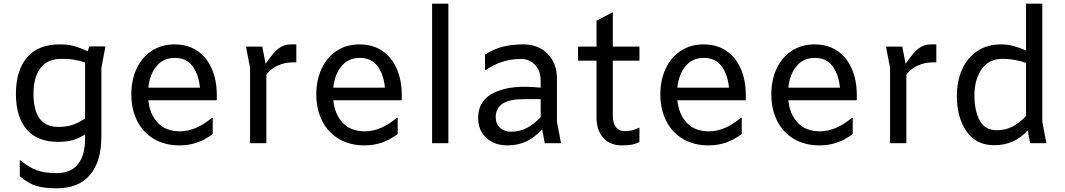

<svg xmlns="http://www.w3.org/2000/svg" viewBox="-20 -774 5760 1038"><path d="M550 -523 528 -407V-34Q528 98 467 171Q406 244 286 244Q219 244 176 231Q133 218 87 179V90Q136 131 179 146.5Q222 162 286 162Q363 162 401.5 113.5Q440 65 440 -22V-48Q407 -26 373.5 -16.5Q340 -7 294 -7Q181 -7 123.5 -75Q66 -143 66 -266Q66 -393 126 -463.5Q186 -534 304 -534Q347 -534 378.5 -525.5Q410 -517 455 -497L462 -523ZM440 -134V-436Q408 -447 379.5 -451.5Q351 -456 314 -456Q236 -456 198.5 -406Q161 -356 161 -267Q161 -88 295 -88Q339 -88 372 -99Q405 -110 440 -134Z M1152 -232H782Q790 -155 833.5 -109.5Q877 -64 952 -64Q997 -64 1039.5 -82.5Q1082 -101 1126 -137H1130V-49Q1086 -17 1043 -2.5Q1000 12 951 12Q871 12 812 -23Q753 -58 721.5 -120.5Q690 -183 690 -264Q690 -341 718.5 -402.5Q747 -464 800 -499Q853 -534 924 -534Q996 -534 1047.5 -498.5Q1099 -463 1125.5 -401Q1152 -339 1152 -261ZM782 -300H1061Q1054 -373 1020.5 -417Q987 -461 925 -461Q863 -461 826 -416Q789 -371 782 -300Z M1582 -534V-437H1567Q1520 -437 1482.5 -420Q1445 -403 1420 -371V0H1332V-406L1310 -522H1398L1416 -429Q1457 -489 1485.5 -511.5Q1514 -534 1551 -534Z M2152 -232H1782Q1790 -155 1833.5 -109.5Q1877 -64 1952 -64Q1997 -64 2039.5 -82.5Q2082 -101 2126 -137H2130V-49Q2086 -17 2043 -2.5Q2000 12 1951 12Q1871 12 1812 -23Q1753 -58 1721.5 -120.5Q1690 -183 1690 -264Q1690 -341 1718.5 -402.5Q1747 -464 1800 -499Q1853 -534 1924 -534Q1996 -534 2047.5 -498.5Q2099 -463 2125.5 -401Q2152 -339 2152 -261ZM1782 -300H2061Q2054 -373 2020.5 -417Q1987 -461 1925 -461Q1863 -461 1826 -416Q1789 -371 1782 -300Z M2316 -754H2404V0H2316Z M2925 0 2911 -75Q2872 -32 2826.5 -10Q2781 12 2724 12Q2653 12 2609 -28.5Q2565 -69 2565 -136Q2565 -223 2635 -264Q2705 -305 2815 -305Q2855 -305 2903 -300V-336Q2903 -390 2873.5 -422.5Q2844 -455 2797 -455Q2741 -455 2695.5 -440Q2650 -425 2602 -393V-478Q2649 -509 2698 -521.5Q2747 -534 2810 -534Q2890 -534 2940.5 -483Q2991 -432 2991 -348V-116L3013 0ZM2903 -140V-238H2811Q2660 -238 2660 -141Q2660 -105 2683 -83.5Q2706 -62 2742 -62Q2790 -62 2828 -82Q2866 -102 2903 -140Z M3293 -522H3437V-446H3293V-147Q3293 -110 3309.5 -87.5Q3326 -65 3358 -65Q3380 -65 3397.5 -69.5Q3415 -74 3437 -84V-6Q3414 5 3393 8.5Q3372 12 3342 12Q3278 12 3241.5 -29Q3205 -70 3205 -138V-446H3105V-522H3205V-662L3293 -708Z M4012 -232H3642Q3650 -155 3693.5 -109.5Q3737 -64 3812 -64Q3857 -64 3899.5 -82.5Q3942 -101 3986 -137H3990V-49Q3946 -17 3903 -2.5Q3860 12 3811 12Q3731 12 3672 -23Q3613 -58 3581.5 -120.5Q3550 -183 3550 -264Q3550 -341 3578.5 -402.5Q3607 -464 3660 -499Q3713 -534 3784 -534Q3856 -534 3907.5 -498.5Q3959 -463 3985.5 -401Q4012 -339 4012 -261ZM3642 -300H3921Q3914 -373 3880.5 -417Q3847 -461 3785 -461Q3723 -461 3686 -416Q3649 -371 3642 -300Z M4612 -232H4242Q4250 -155 4293.5 -109.5Q4337 -64 4412 -64Q4457 -64 4499.5 -82.5Q4542 -101 4586 -137H4590V-49Q4546 -17 4503 -2.5Q4460 12 4411 12Q4331 12 4272 -23Q4213 -58 4181.5 -120.5Q4150 -183 4150 -264Q4150 -341 4178.5 -402.5Q4207 -464 4260 -499Q4313 -534 4384 -534Q4456 -534 4507.5 -498.5Q4559 -463 4585.5 -401Q4612 -339 4612 -261ZM4242 -300H4521Q4514 -373 4480.5 -417Q4447 -461 4385 -461Q4323 -461 4286 -416Q4249 -371 4242 -300Z M5042 -534V-437H5027Q4980 -437 4942.5 -420Q4905 -403 4880 -371V0H4792V-406L4770 -522H4858L4876 -429Q4917 -489 4945.5 -511.5Q4974 -534 5011 -534Z M5549 0 5536 -69Q5500 -29 5455 -9Q5410 11 5354 11Q5257 11 5205 -64Q5153 -139 5153 -256Q5153 -336 5181.5 -399Q5210 -462 5263.5 -498Q5317 -534 5391 -534Q5427 -534 5459 -525.5Q5491 -517 5527 -501V-754H5615V-116L5637 0ZM5527 -147V-434Q5463 -456 5400 -456Q5327 -456 5287.5 -400.5Q5248 -345 5248 -258Q5248 -175 5276.5 -122.5Q5305 -70 5368 -70Q5416 -70 5453.5 -89.5Q5491 -109 5527 -147Z"/></svg>

Font: AmikoRegular
Style: Regular
Weight: 400
Designer: Pablo Impallari, Rodrigo Fuenzalida, Andres Torresi
Foundry: Impallari Type
Version: Version 1.000; ttfautohint (v1.3)